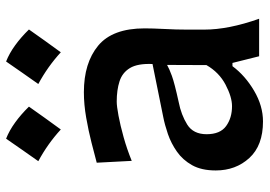

<svg xmlns="http://www.w3.org/2000/svg" viewBox="-142 -694 850 605"><g transform="rotate(-90 282.5 -392.0)"><path d="M201.7 12.2Q126 12.2 86.7 -30.8Q47.4 -73.7 47.4 -136.7Q47.4 -181.6 64 -211.2Q80.6 -240.7 106.7 -259Q132.8 -277.3 162.1 -287.4Q191.4 -297.4 216.3 -302.2L382.8 -335.9Q384.8 -382.8 370.1 -407Q355.5 -431.2 328.1 -439.9Q300.8 -448.7 264.2 -448.7Q250 -448.7 220 -443.1Q189.9 -437.5 152.3 -427Q114.7 -416.5 77.6 -401.4L71.8 -511.7Q97.7 -518.6 134.8 -528.1Q171.9 -537.6 213.6 -544.9Q255.4 -552.2 293.9 -552.2Q386.2 -552.2 440.7 -507.1Q495.1 -461.9 495.1 -360.8Q495.1 -335.9 493.2 -298.6Q491.2 -261.2 491.2 -228.5V-172.9Q491.2 -96.7 525.4 0H407.2L386.2 -84H376Q346.2 -43.9 298.6 -15.9Q251 12.2 201.7 12.2ZM250 -85.4Q278.8 -85.4 317.6 -105.7Q356.4 -126 379.4 -166L379.9 -290Q368.2 -283.2 345.5 -274.9Q322.8 -266.6 262.7 -253.4Q222.7 -245.6 192.1 -226.6Q161.6 -207.5 161.6 -165.5Q161.6 -122.6 187.3 -104Q212.9 -85.4 250 -85.4ZM390.7 -797.3Q416.5 -787.1 441.7 -768.8Q466.9 -750.6 491.6 -725.3Q474.5 -700.6 456.5 -675.7Q438.5 -650.7 419.7 -624.9Q374.6 -666.3 319.8 -695.8Q338 -721.6 355.5 -746.6Q372.9 -771.5 390.7 -797.3ZM147.5 -797.3Q173.3 -787.1 198.5 -768.8Q223.8 -750.6 248.5 -725.3Q231.3 -700.6 213.3 -675.7Q195.3 -650.7 176.5 -624.9Q131.4 -666.3 76.6 -695.8Q94.9 -721.6 112.3 -746.6Q129.8 -771.5 147.5 -797.3Z"/></g></svg>

Font: Pinar DS1 SemiBold
Style: Regular
Weight: 600
Designer: Amin Abedi
Version: Version 3.000